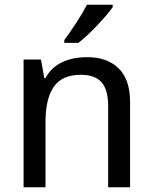

<svg xmlns="http://www.w3.org/2000/svg" viewBox="-20 -786 640 806"><path d="M79 -536H152L166 -458H171Q194 -502 239 -524Q284 -546 346 -546Q430 -546 478 -499Q526 -452 526 -358V0H434V-341Q434 -409 406.5 -440.5Q379 -472 319 -472Q241 -472 206 -422Q171 -372 171 -274V0H79ZM250 -618Q272 -647 300 -690Q328 -733 345 -766H453V-756Q433 -727 388 -679.5Q343 -632 309 -606H250Z"/></svg>

Font: Noto Sans Mono UI
Style: Regular
Weight: 400
Monospace: yes
Designer: Monotype Design team
Foundry: Monotype Imaging Inc.
Version: Version 1.000